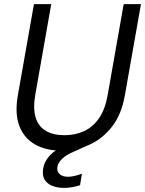

<svg xmlns="http://www.w3.org/2000/svg" viewBox="-20 -720 705 933"><path d="M278 12Q204 12 150.5 -18Q97 -48 74 -108Q51 -168 67 -258L145 -700H229L151 -257Q140 -192 153.5 -148.5Q167 -105 203 -84Q239 -63 293 -63Q346 -63 389 -83Q432 -103 461.5 -146Q491 -189 503 -257L581 -700H665L587 -258Q571 -165 525 -105.5Q479 -46 415 -17Q351 12 278 12ZM291 193Q260 193 235 183.5Q210 174 197 153Q184 132 190 98Q194 74 209 52Q224 30 253 9.5Q282 -11 328 -30L385 -53L399 -10L336 18Q298 35 280.5 53Q263 71 259 90Q255 113 269.5 126Q284 139 311 139Q325 139 342.5 135Q360 131 378 124L369 180Q351 186 331 189.5Q311 193 291 193Z"/></svg>

Font: DM Sans 11pt
Style: Italic
Weight: 400
Italic angle: -10°
Version: Version 4.004;gftools[0.9.30]